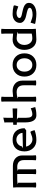

<svg xmlns="http://www.w3.org/2000/svg" viewBox="1311 -1953 647 3309"><g transform="rotate(-90 1634.5 -298.5)"><path d="M60.1 -58.1V-341.8L57.1 -396H64Q95.7 -396.5 149.4 -398.2Q203.1 -399.9 220.2 -399.9H430.2Q511.2 -399.9 560.5 -356.2Q609.9 -312.5 609.9 -240.2V-58.1Q609.9 -11.7 612.8 -2.9Q598.1 2 569.8 2Q541.5 2 526.9 -2.9Q529.8 -11.7 529.8 -58.1V-211.9Q529.8 -267.1 499.3 -296.1Q468.8 -325.2 410.2 -325.2Q374.5 -325.2 342.8 -315.9Q347.7 -314.9 356.7 -311.8Q365.7 -308.6 370.1 -307.6V-58.1Q370.1 -11.7 373 -2.9Q358.4 2 330.1 2Q301.8 2 287.1 -2.9Q290 -11.7 290 -58.1V-325.2H200.2Q144.5 -325.2 112.8 -315.9Q117.2 -314.9 126.2 -311.8Q135.3 -308.6 140.1 -307.6V-58.1Q140.1 -11.7 143.1 -2.9Q128.4 2 100.1 2Q71.8 2 57.1 -2.9Q60.1 -11.7 60.1 -58.1Z M679.7 -200.2Q680.7 -296.9 732.2 -350.8Q783.7 -404.8 879.9 -404.8Q975.6 -404.8 1026.9 -350.6Q1078.1 -296.4 1079.1 -200.2V-199.2L1043 -170.9L762.7 -172.9Q772 -125.5 807.9 -94.2Q843.8 -63 888.7 -63Q927.7 -63 1001.5 -94.2Q1008.3 -97.2 1012.7 -97.2Q1024.4 -97.2 1032.2 -71.8L1046.4 -26.4Q968.3 4.9 872.1 4.9Q786.6 4.9 733.2 -53.5Q679.7 -111.8 679.7 -200.2ZM766.1 -245.1 733.4 -227.1 999.5 -233.9Q995.1 -280.8 961.7 -310.3Q928.2 -339.8 880.4 -339.8Q839.4 -339.8 807.1 -313.7Q774.9 -287.6 766.1 -245.1Z M1179.7 -185.1V-331.5L1137.7 -333V-394Q1145 -394.5 1158.9 -395Q1172.9 -395.5 1179.7 -395.5V-490.2Q1179.7 -534.7 1176.3 -544.9Q1183.6 -547.4 1220.5 -556.2Q1257.3 -564.9 1262.7 -564.9Q1259.3 -554.7 1259.3 -509.8V-398.9L1419.9 -404.8L1419.4 -324.7L1224.6 -330.6L1259.3 -313.5V-169.9Q1259.3 -115.2 1273.9 -90.1Q1288.6 -64.9 1318.4 -64.9Q1324.7 -64.9 1331.1 -65.4Q1337.4 -65.9 1344 -67.1Q1350.6 -68.4 1355.5 -69.1Q1360.4 -69.8 1367.7 -72.3Q1375 -74.7 1378.7 -75.7Q1382.3 -76.7 1390.4 -79.6Q1398.4 -82.5 1400.9 -83.5Q1403.3 -84.5 1412.1 -88.1Q1420.9 -91.8 1422.4 -92.3L1444.8 -15.1Q1429.2 -8.8 1388.4 -2Q1347.7 4.9 1301.3 4.9Q1242.2 4.9 1210.9 -43.7Q1179.7 -92.3 1179.7 -185.1Z M1539.6 -58.1V-542Q1539.6 -587.4 1536.6 -596.2Q1554.2 -602.1 1579.6 -602.1Q1605 -602.1 1622.6 -596.2Q1619.6 -587.4 1619.6 -542V-396Q1703.1 -404.8 1719.7 -404.8Q1800.8 -404.8 1850.1 -359.6Q1899.4 -314.5 1899.4 -240.2V-58.1Q1899.4 -11.7 1902.3 -2.9Q1887.7 2 1859.4 2Q1831.1 2 1816.4 -2.9Q1819.3 -11.7 1819.3 -58.1V-211.9Q1819.3 -272 1788.8 -303.5Q1758.3 -335 1699.7 -335Q1643.1 -335 1591.3 -316.4Q1596.2 -314.9 1605.5 -313Q1614.7 -311 1619.6 -309.6V-58.1Q1619.6 -11.7 1622.6 -2.9Q1607.9 2 1579.6 2Q1551.3 2 1536.6 -2.9Q1539.6 -11.7 1539.6 -58.1Z M2054.7 -200.2Q2054.7 -139.2 2086.2 -102.1Q2117.7 -64.9 2169.4 -64.9Q2221.2 -64.9 2252.9 -102.3Q2284.7 -139.6 2284.7 -200.2Q2284.7 -260.7 2252.9 -297.9Q2221.2 -335 2169.4 -335Q2117.7 -335 2086.2 -297.9Q2054.7 -260.7 2054.7 -200.2ZM2024.2 -51.5Q1969.2 -107.9 1969.2 -200.2Q1969.2 -292.5 2024.2 -348.6Q2079.1 -404.8 2169.4 -404.8Q2259.8 -404.8 2314.7 -348.6Q2369.6 -292.5 2369.6 -200.2Q2369.6 -107.9 2314.7 -51.5Q2259.8 4.9 2169.4 4.9Q2079.1 4.9 2024.2 -51.5Z M2429.2 -200.2Q2429.2 -290 2477.1 -347.4Q2524.9 -404.8 2609.4 -404.8Q2626 -404.8 2709.5 -396V-542Q2709.5 -588.4 2706.5 -597.2Q2721.2 -602.1 2749.5 -602.1Q2777.8 -602.1 2792.5 -597.2Q2789.6 -588.4 2789.6 -542V-58.1Q2789.6 -18.6 2792.5 -3.9H2786.6Q2755.9 -3.4 2694.1 0.7Q2632.3 4.9 2609.4 4.9Q2525.4 4.9 2477.8 -52.7Q2430.2 -110.4 2429.2 -200.2ZM2514.6 -200.2Q2515.6 -141.6 2547.4 -103.3Q2579.1 -64.9 2629.4 -64.9Q2669.4 -64.9 2709.5 -75.2V-310.1L2742.2 -314.9Q2689.9 -335 2629.4 -335Q2579.1 -335 2546.9 -296.6Q2514.6 -258.3 2514.6 -200.2Z M2894 -274.9Q2894 -333.5 2936.3 -369.1Q2978.5 -404.8 3047.4 -404.8Q3118.7 -404.8 3185.1 -388.2Q3196.3 -385.3 3196.3 -371.6Q3196.3 -364.3 3193.8 -355.5L3178.2 -306.6Q3102.5 -336.9 3064 -336.9Q3025.9 -336.9 3002.4 -322.3Q2979 -307.6 2979 -285.2Q2979 -277.3 2984.1 -271Q2989.3 -264.6 2996.3 -260.3Q3003.4 -255.9 3017.1 -251.7Q3030.8 -247.6 3041.3 -245.1Q3051.8 -242.7 3070.8 -238.8Q3078.6 -237.3 3082.5 -236.3Q3106.4 -231 3119.9 -227.5Q3133.3 -224.1 3154.8 -217.5Q3176.3 -210.9 3188.7 -203.1Q3201.2 -195.3 3214.1 -183.8Q3227.1 -172.4 3233.2 -156.7Q3239.3 -141.1 3239.3 -122.1Q3239.3 -64.5 3186 -29.8Q3132.8 4.9 3049.3 4.9Q3002.9 4.9 2946.8 -3.7Q2890.6 -12.2 2876 -18.1L2898.4 -95.2Q2986.3 -60.1 3032.7 -60.1Q3085.9 -60.1 3120.1 -73.7Q3154.3 -87.4 3154.3 -111.8Q3154.3 -122.6 3144.8 -131.3Q3135.3 -140.1 3116.2 -146.7Q3097.2 -153.3 3078.4 -158Q3059.6 -162.6 3032.2 -168.5Q3030.3 -168.9 3029.1 -169.2Q3027.8 -169.4 3025.9 -169.7Q3023.9 -169.9 3022.5 -170.4Q2987.8 -177.7 2960.2 -190.4Q2932.6 -203.1 2913.3 -225.3Q2894 -247.6 2894 -274.9ZM2876 -18.1Z"/></g></svg>

Font: Nikodecs
Style: Medium
Weight: 500
Version: Version 0.29